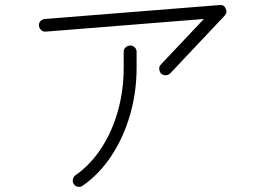

<svg xmlns="http://www.w3.org/2000/svg" viewBox="-20 -726 1040 759"><path d="M617 -435Q610 -443 609.5 -453.5Q609 -464 616 -471L786 -651L161 -601Q151 -600 143 -607Q135 -614 134 -624Q133 -635 140 -642.5Q147 -650 157 -651L848 -706Q866 -708 872 -692Q880 -678 868 -664L653 -436Q646 -429 635.5 -428.5Q625 -428 617 -435ZM307 8Q299 14 288.5 12.5Q278 11 272 2Q266 -6 268 -16.5Q270 -27 278 -33Q337 -74 380 -139.5Q423 -205 446 -287Q469 -369 469 -459V-521Q469 -532 477 -539Q485 -546 495 -546Q505 -546 512.5 -539Q520 -532 520 -521V-459Q520 -361 494 -271.5Q468 -182 420.5 -110Q373 -38 307 8Z"/></svg>

Font: Zen Kurenaido
Style: Regular
Weight: 400
Designer: Yoshimichi Ohira
Foundry: Positype
Version: Version 1.001